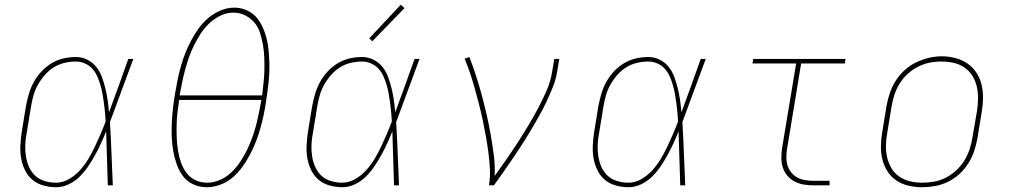

<svg xmlns="http://www.w3.org/2000/svg" viewBox="-20 -777 4240 805"><path d="M215 8Q188 8 161.5 0.5Q135 -7 115.5 -23.5Q96 -40 84.5 -64Q73 -88 68.5 -114Q64 -140 65.5 -168Q67 -196 71 -223L89 -333Q94 -359 101.5 -384.5Q109 -410 122 -433.5Q135 -457 154 -477.5Q173 -498 196.5 -512Q220 -526 246 -532Q272 -538 298 -538Q324 -538 346.5 -526.5Q369 -515 384 -496Q399 -477 407.5 -453.5Q416 -430 422 -405.5Q428 -381 431.5 -356Q435 -331 437 -306Q458 -362 478 -418Q498 -474 518 -530H539Q514 -464 490 -397.5Q466 -331 441 -265Q445 -199 447.5 -132.5Q450 -66 453 0H432Q430 -57 428.5 -113.5Q427 -170 425 -226Q415 -201 403.5 -176Q392 -151 378.5 -126.5Q365 -102 349 -78.5Q333 -55 313 -35.5Q293 -16 267.5 -4Q242 8 215 8ZM215 -11Q243 -11 269 -26Q295 -41 315 -63Q335 -85 350 -110Q365 -135 377.5 -161.5Q390 -188 401.5 -214.5Q413 -241 423 -268Q422 -288 420 -307.5Q418 -327 415.5 -346.5Q413 -366 409.5 -385Q406 -404 400.5 -422.5Q395 -441 387 -458.5Q379 -476 366.5 -489.5Q354 -503 336 -511Q318 -519 298 -519Q275 -519 251 -513.5Q227 -508 206 -495Q185 -482 168 -462.5Q151 -443 139 -421.5Q127 -400 120.5 -377Q114 -354 110 -330L92 -220Q87 -196 86 -171Q85 -146 88.5 -122.5Q92 -99 101.5 -77.5Q111 -56 127.5 -40.5Q144 -25 167.5 -18Q191 -11 215 -11Z M847 8Q816 8 789.5 -4.5Q763 -17 746.5 -39.5Q730 -62 720.5 -89.5Q711 -117 706 -145.5Q701 -174 700 -204Q699 -234 700.5 -264.5Q702 -295 705.5 -325Q709 -355 714 -385Q719 -414 724.5 -442Q730 -470 738 -498Q746 -526 756.5 -553Q767 -580 781 -606.5Q795 -633 813 -658Q831 -683 854.5 -702.5Q878 -722 906 -733.5Q934 -745 962 -745Q982 -745 1001 -739Q1020 -733 1035.5 -722Q1051 -711 1062 -696Q1073 -681 1081 -663.5Q1089 -646 1094.5 -627.5Q1100 -609 1103 -590Q1106 -571 1107.5 -551.5Q1109 -532 1109.5 -511.5Q1110 -491 1109 -470.5Q1108 -450 1106 -430Q1104 -410 1101 -390Q1098 -370 1095 -349Q1091 -321 1085 -293Q1079 -265 1071 -237Q1063 -209 1052.5 -182Q1042 -155 1028 -128.5Q1014 -102 996 -77Q978 -52 955 -32.5Q932 -13 903.5 -2.5Q875 8 847 8ZM733 -377H1079Q1082 -404 1085 -430.5Q1088 -457 1088.5 -484Q1089 -511 1088 -537Q1087 -563 1082.5 -588.5Q1078 -614 1070.5 -638.5Q1063 -663 1047 -682Q1031 -701 1008 -712.5Q985 -724 958 -724Q931 -724 905.5 -712Q880 -700 859 -680.5Q838 -661 822.5 -637.5Q807 -614 794.5 -589Q782 -564 773 -538.5Q764 -513 757 -487.5Q750 -462 744.5 -435.5Q739 -409 734 -382Q734 -381 734 -379.5Q734 -378 733 -377ZM848 -11Q875 -11 901 -22Q927 -33 948 -52.5Q969 -72 985 -95.5Q1001 -119 1013.5 -144Q1026 -169 1035.5 -194.5Q1045 -220 1052 -246Q1059 -272 1064.5 -299Q1070 -326 1075 -352Q1075 -354 1075 -355.5Q1075 -357 1076 -358H731Q727 -332 724 -305Q721 -278 720.5 -251.5Q720 -225 721 -199Q722 -173 726 -147.5Q730 -122 738 -98Q746 -74 760.5 -54Q775 -34 798 -22.5Q821 -11 848 -11Z M1415 8Q1388 8 1361.5 0.5Q1335 -7 1315.5 -23.5Q1296 -40 1284.5 -64Q1273 -88 1268.5 -114Q1264 -140 1265.5 -168Q1267 -196 1271 -223L1289 -333Q1294 -359 1301.5 -384.5Q1309 -410 1322 -433.5Q1335 -457 1354 -477.5Q1373 -498 1396.5 -512Q1420 -526 1446 -532Q1472 -538 1498 -538Q1524 -538 1546.5 -526.5Q1569 -515 1584 -496Q1599 -477 1607.5 -453.5Q1616 -430 1622 -405.5Q1628 -381 1631.5 -356Q1635 -331 1637 -306Q1658 -362 1678 -418Q1698 -474 1718 -530H1739Q1714 -464 1690 -397.5Q1666 -331 1641 -265Q1645 -199 1647.5 -132.5Q1650 -66 1653 0H1632Q1630 -57 1628.5 -113.5Q1627 -170 1625 -226Q1615 -201 1603.5 -176Q1592 -151 1578.5 -126.5Q1565 -102 1549 -78.5Q1533 -55 1513 -35.5Q1493 -16 1467.5 -4Q1442 8 1415 8ZM1415 -11Q1443 -11 1469 -26Q1495 -41 1515 -63Q1535 -85 1550 -110Q1565 -135 1577.5 -161.5Q1590 -188 1601.5 -214.5Q1613 -241 1623 -268Q1622 -288 1620 -307.5Q1618 -327 1615.5 -346.5Q1613 -366 1609.5 -385Q1606 -404 1600.5 -422.5Q1595 -441 1587 -458.5Q1579 -476 1566.5 -489.5Q1554 -503 1536 -511Q1518 -519 1498 -519Q1475 -519 1451 -513.5Q1427 -508 1406 -495Q1385 -482 1368 -462.5Q1351 -443 1339 -421.5Q1327 -400 1320.5 -377Q1314 -354 1310 -330L1292 -220Q1287 -196 1286 -171Q1285 -146 1288.5 -122.5Q1292 -99 1301.5 -77.5Q1311 -56 1327.5 -40.5Q1344 -25 1367.5 -18Q1391 -11 1415 -11ZM1541 -604 1528 -616 1660 -757 1676 -743Z M2030 0Q2036 -35 2034 -70Q2032 -105 2027.5 -139Q2023 -173 2017 -206.5Q2011 -240 2004 -273Q1997 -306 1988.5 -339Q1980 -372 1971 -404.5Q1962 -437 1951.5 -468.5Q1941 -500 1928 -531L1948 -538Q1963 -499 1976 -459Q1989 -419 2000 -378Q2011 -337 2020.5 -295.5Q2030 -254 2037.5 -211.5Q2045 -169 2050.5 -126Q2056 -83 2054 -39Q2079 -74 2103 -108.5Q2127 -143 2150 -178.5Q2173 -214 2195 -250.5Q2217 -287 2236.5 -324Q2256 -361 2272.5 -399Q2289 -437 2295 -477L2304 -530H2325L2316 -477Q2311 -445 2298.5 -413.5Q2286 -382 2271.5 -351Q2257 -320 2240 -290Q2223 -260 2205.5 -230.5Q2188 -201 2169 -171.5Q2150 -142 2130.5 -113.5Q2111 -85 2091 -56.5Q2071 -28 2051 0Z M2615 8Q2588 8 2561.5 0.5Q2535 -7 2515.5 -23.5Q2496 -40 2484.5 -64Q2473 -88 2468.5 -114Q2464 -140 2465.5 -168Q2467 -196 2471 -223L2489 -333Q2494 -359 2501.5 -384.5Q2509 -410 2522 -433.5Q2535 -457 2554 -477.5Q2573 -498 2596.5 -512Q2620 -526 2646 -532Q2672 -538 2698 -538Q2724 -538 2746.5 -526.5Q2769 -515 2784 -496Q2799 -477 2807.5 -453.5Q2816 -430 2822 -405.5Q2828 -381 2831.5 -356Q2835 -331 2837 -306Q2858 -362 2878 -418Q2898 -474 2918 -530H2939Q2914 -464 2890 -397.5Q2866 -331 2841 -265Q2845 -199 2847.5 -132.5Q2850 -66 2853 0H2832Q2830 -57 2828.5 -113.5Q2827 -170 2825 -226Q2815 -201 2803.5 -176Q2792 -151 2778.5 -126.5Q2765 -102 2749 -78.5Q2733 -55 2713 -35.5Q2693 -16 2667.5 -4Q2642 8 2615 8ZM2615 -11Q2643 -11 2669 -26Q2695 -41 2715 -63Q2735 -85 2750 -110Q2765 -135 2777.5 -161.5Q2790 -188 2801.5 -214.5Q2813 -241 2823 -268Q2822 -288 2820 -307.5Q2818 -327 2815.5 -346.5Q2813 -366 2809.5 -385Q2806 -404 2800.5 -422.5Q2795 -441 2787 -458.5Q2779 -476 2766.5 -489.5Q2754 -503 2736 -511Q2718 -519 2698 -519Q2675 -519 2651 -513.5Q2627 -508 2606 -495Q2585 -482 2568 -462.5Q2551 -443 2539 -421.5Q2527 -400 2520.5 -377Q2514 -354 2510 -330L2492 -220Q2487 -196 2486 -171Q2485 -146 2488.5 -122.5Q2492 -99 2501.5 -77.5Q2511 -56 2527.5 -40.5Q2544 -25 2567.5 -18Q2591 -11 2615 -11Z M3389 0Q3369 0 3348.5 -3.5Q3328 -7 3310.5 -16.5Q3293 -26 3280.5 -41Q3268 -56 3262 -75Q3256 -94 3256 -114.5Q3256 -135 3259 -156L3318 -511H3135L3138 -530H3525L3522 -511H3339L3280 -153Q3277 -135 3277 -117.5Q3277 -100 3282 -83.5Q3287 -67 3297.5 -54Q3308 -41 3322.5 -33Q3337 -25 3354.5 -22Q3372 -19 3389 -19H3458V0Z M3846 8Q3817 8 3789 1.5Q3761 -5 3738.5 -20Q3716 -35 3701 -58.5Q3686 -82 3679.5 -109Q3673 -136 3673.5 -165Q3674 -194 3679 -223L3697 -333Q3702 -361 3711 -387.5Q3720 -414 3735.5 -438.5Q3751 -463 3773 -483Q3795 -503 3821 -515.5Q3847 -528 3874.5 -534.5Q3902 -541 3929 -541Q3958 -541 3986 -533.5Q4014 -526 4036.5 -510.5Q4059 -495 4074 -472Q4089 -449 4095.5 -421.5Q4102 -394 4101.5 -365Q4101 -336 4096 -307L4078 -197Q4073 -169 4064 -142.5Q4055 -116 4039.5 -91.5Q4024 -67 4002 -47Q3980 -27 3954 -14.5Q3928 -2 3900.5 3Q3873 8 3846 8ZM3846 -11Q3871 -11 3896.5 -15.5Q3922 -20 3945.5 -32Q3969 -44 3989 -62.5Q4009 -81 4023 -103.5Q4037 -126 4045 -150.5Q4053 -175 4057 -200L4076 -310Q4080 -336 4080.5 -362.5Q4081 -389 4075.5 -413.5Q4070 -438 4057 -459Q4044 -480 4023.5 -494Q4003 -508 3978 -513.5Q3953 -519 3926 -519Q3901 -519 3876.5 -514Q3852 -509 3828.5 -497Q3805 -485 3785 -466.5Q3765 -448 3751.5 -426Q3738 -404 3730 -379.5Q3722 -355 3718 -330L3700 -220Q3695 -194 3694.5 -168Q3694 -142 3699.5 -117.5Q3705 -93 3717.5 -72Q3730 -51 3750 -37Q3770 -23 3795 -17Q3820 -11 3846 -11Z"/></svg>

Font: Iosevka Curly Slab ThExObl
Style: Regular
Weight: 100
Width: 7
Italic angle: -9°
Monospace: yes
Designer: Belleve Invis
Foundry: Belleve Invis
Version: Version 11.1.0; ttfautohint (v1.8.3)